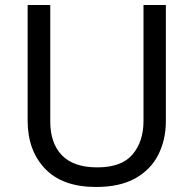

<svg xmlns="http://www.w3.org/2000/svg" viewBox="-20 -734 771 764"><path d="M640 -252Q640 -178 610 -118.5Q580 -59 518.5 -24.5Q457 10 362 10Q229 10 159.5 -62.5Q90 -135 90 -254V-714H180V-251Q180 -164 226.5 -116Q273 -68 367 -68Q464 -68 507.5 -119.5Q551 -171 551 -252V-714H640Z"/></svg>

Font: ltamil25
Style: Book
Weight: 400
Designer: Jelle Bosma - Monotype Design Team
Foundry: Monotype Imaging Inc.
Version: Version 2.003